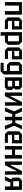

<svg xmlns="http://www.w3.org/2000/svg" viewBox="2760 -3360 740 6301"><g transform="rotate(90 3130.5 -210.0)"><path d="M49 0V-560H461V0H345V-460H165V0Z M552 -94V-466L646 -560H947V-232H668V-100H932V0H646ZM668 -306 842 -314V-464H668Z M1036 140V-560H1354L1451 -463V-97L1354 0H1152V140ZM1335 -460H1152V-100H1335Z M1535 -94V-466L1629 -560H1930V-232H1651V-100H1915V0H1629ZM1651 -306 1825 -314V-464H1651Z M2042 140V40H2308V-68H2108L2014 -162V-466L2116 -560H2424V36L2320 140ZM2130 -460V-166H2308V-460Z M2518 -560V0H2855L2933 -78V-234L2864 -293L2917 -335V-482L2839 -560ZM2633 -330V-466H2803V-330ZM2633 -94V-240H2817V-94Z M3448 0H3337V-397L3136 0H3016V-560H3127V-162L3328 -560H3448Z M3929 0H3813V-241H3726L3634 0H3508L3636 -302L3516 -560H3641L3732 -341H3813V-560H3929V-341H4010L4101 -560H4226L4106 -302L4234 0H4109L4016 -241H3929Z M4289 -94V-466L4383 -560H4684V-232H4405V-100H4669V0H4383ZM4405 -306 4579 -314V-464H4405Z M4773 0V-560H4889V-335H5070V-560H5186V0H5070V-234H4889V0Z M5712 0H5601V-397L5400 0H5280V-560H5391V-162L5592 -560H5712Z M5924 -275H6098V-463H5924ZM5808 -255V-473L5895 -560H6214V0H6098V-180H5967L5899 0H5774L5864 -199Z"/></g></svg>

Font: Tektur SemiCondensed Medium
Style: Regular
Weight: 500
Width: 4
Designer: Adam Jagosz
Foundry: Adam Jagosz
Version: Version 1.005;gftools[0.9.30]